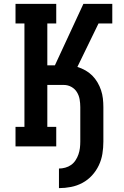

<svg xmlns="http://www.w3.org/2000/svg" viewBox="-20 -755 640 990"><path d="M284 215V114Q300 114 316.5 109.5Q333 105 346.5 95.5Q360 86 369.5 71.5Q379 57 384.5 41Q390 25 392 8.5Q394 -8 394 -25V-203Q394 -223 390.5 -243Q387 -263 376.5 -280Q366 -297 348 -307Q330 -317 309 -317H224V-101H270V0H60V-101H106V-634H60V-735H270V-634H224V-418H263L410 -735H559V-634H488L379 -410Q401 -403 420.5 -392Q440 -381 455.5 -365.5Q471 -350 482.5 -330.5Q494 -311 501 -290Q508 -269 510.5 -247Q513 -225 513 -203V-25Q513 7 508 38Q503 69 489.5 97.5Q476 126 454.5 149.5Q433 173 405 188Q377 203 346 209Q315 215 284 215Z"/></svg>

Font: Iosevka HT Extended
Style: Bold
Weight: 700
Width: 7
Monospace: yes
Designer: Belleve Invis
Foundry: Belleve Invis
Version: Version 32.3.0; ttfautohint (v1.8.4)